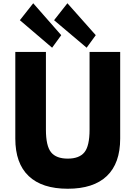

<svg xmlns="http://www.w3.org/2000/svg" viewBox="-20 -1144 832 1179"><path d="M718 -825V-293Q718 -141 636 -63Q554 15 396 15Q238 15 156 -63Q74 -141 74 -293V-825H262V-348Q262 -248 293.5 -209Q325 -170 396 -170Q467 -170 498.5 -209Q530 -248 530 -348V-825ZM356 -928 184 -1124 102 -1020 300 -851ZM568 -928 394 -1124 312 -1020 512 -851Z"/></svg>

Font: Hussar
Style: BoldWeb
Weight: 700
Foundry: Cannot Into Space Fonts
Version: Version 2.00